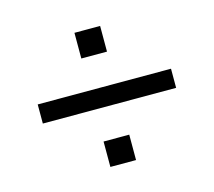

<svg xmlns="http://www.w3.org/2000/svg" viewBox="-78 -626 756 679"><g transform="rotate(-15 300.0 -286.5)"><path d="M56 -251V-321H544V-251ZM247 -41V-134H341V-41ZM247 -438V-532H341V-438Z"/></g></svg>

Font: Nunito Sans 12pt ExtraLight 10pt Medium
Style: Regular
Weight: 500
Version: Version 3.101;gftools[0.9.27]